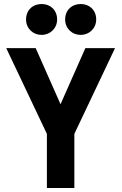

<svg xmlns="http://www.w3.org/2000/svg" viewBox="-20 -940 607 958"><path d="M214 -2H351V-272L554 -700H406L282 -420L158 -700H11L214 -272ZM110 -843C110 -799 143 -766 188 -766C231 -766 265 -799 265 -843C265 -889 232 -920 188 -920C143 -920 110 -889 110 -843ZM305 -843C305 -799 338 -766 383 -766C426 -766 460 -799 460 -843C460 -889 427 -920 383 -920C338 -920 305 -889 305 -843Z"/></svg>

Font: Vanilla Cream ExtraBold
Style: Regular
Weight: 800
Designer: Jeremy Tribby, Jinavaṁso
Foundry: Tribby Type
Version: Version 1.422;Glyphs 3.1.2 (3151)